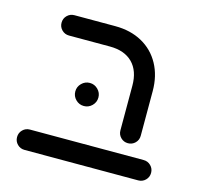

<svg xmlns="http://www.w3.org/2000/svg" viewBox="-82 -608 728 696"><g transform="rotate(15 282.0 -259.5)"><path d="M384.1 -158.5V-325.9Q384.1 -381.5 353.9 -411.9Q323.7 -442.2 268.5 -442.2H115.2Q99.3 -442.2 88.1 -453.3Q77 -464.4 77 -480.4Q77 -496.3 88.1 -507.4Q99.3 -518.5 115.2 -518.5H268.5Q325.9 -518.5 369.3 -494.6Q412.6 -470.7 436.5 -427Q460.4 -383.3 460.4 -325.9V-158.5Q460.4 -142.6 449.3 -131.5Q438.1 -120.4 422.2 -120.4Q406.3 -120.4 395.2 -131.5Q384.1 -142.6 384.1 -158.5ZM28.5 -38.1Q28.5 -54.1 39.6 -65.2Q50.7 -76.3 66.7 -76.3H493.3Q509.3 -76.3 520.4 -65.2Q531.5 -54.1 531.5 -38.1Q531.5 -22.2 520.4 -11.1Q509.3 0 493.3 0H66.7Q50.7 0 39.6 -11.1Q28.5 -22.2 28.5 -38.1ZM189.6 -252.6Q189.6 -270.4 202.4 -283.1Q215.2 -295.9 233 -295.9Q250.7 -295.9 263.5 -283.1Q276.3 -270.4 276.3 -252.6Q276.3 -234.8 263.5 -222Q250.7 -209.3 233 -209.3Q215.2 -209.3 202.4 -222Q189.6 -234.8 189.6 -252.6Z"/></g></svg>

Font: 26F Galaxy Hebrew
Style: Bold
Weight: 700
Designer: C₂₉H₂₅N₃O₅
Version: Version 1.000